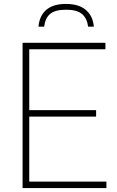

<svg xmlns="http://www.w3.org/2000/svg" viewBox="-20 -958 598 978"><path d="M129 -33H522V0H95V-740H517V-707H129V-397H469.5V-364H129ZM316 -938Q381.5 -938 417.5 -907.2Q453.5 -876.5 458 -822H429Q423 -866 397 -887.2Q371 -908.5 316 -908.5Q261 -908.5 235.5 -887.2Q210 -866 205 -822H176Q180.5 -877 215.5 -907.5Q250.5 -938 316 -938Z"/></svg>

Font: Encode Sans Thin
Style: Regular
Weight: 250
Designer: Multiple Designers
Foundry: Impallari Type
Version: Version 2.000